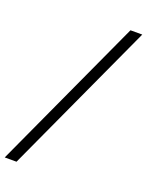

<svg xmlns="http://www.w3.org/2000/svg" viewBox="-257 -840 797 1041"><g transform="rotate(20 141.5 -319.5)"><path d="M-95 121 310 -760H378L-27 121Z"/></g></svg>

Font: Noto Serif SemiCondensed SemiBold
Style: Italic
Weight: 600
Width: 4
Italic angle: -12°
Designer: Monotype Design Team
Foundry: Monotype Imaging Inc.
Version: Version 2.014; ttfautohint (v1.8.4.7-5d5b)